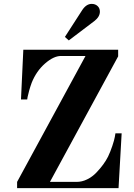

<svg xmlns="http://www.w3.org/2000/svg" viewBox="-20 -968 692 988"><path d="M68 0H590L606 -282H574L571 -264C569 -252.7 564.7 -237 558 -217C551.3 -197 544 -178.7 536 -162C529.3 -148.7 521 -135.2 511 -121.5C501 -107.8 489.2 -93.8 475.5 -79.5C461.8 -65.2 446.2 -53.7 428.5 -45C410.8 -36.3 392.7 -32 374 -32H237L588 -678V-712H100L88 -456H120C120 -457.3 120.7 -461.7 122 -469C123.3 -476.3 126 -487.2 130 -501.5C134 -515.8 138.3 -529.3 143 -542C159 -582 181.8 -615 211.5 -641C241.2 -667 268.7 -680 294 -680H420L68 -32ZM314 -778 334 -760 466 -860C484.7 -874.7 494 -890.7 494 -908C494 -920 490 -929.7 482 -937C474 -944.3 464 -948 452 -948C433.3 -948 417 -937.3 403 -916Z"/></svg>

Font: Km Standard TT
Style: Bold
Weight: 700
Designer: Alexey Kryukov <alexios@thessalonica.org.ru>
Version: Version 2.0.2